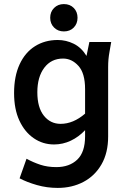

<svg xmlns="http://www.w3.org/2000/svg" viewBox="-20 -725 635 941"><path d="M49 -269Q49 -351 76 -409.5Q103 -468 151.5 -498.5Q200 -529 263 -529Q304 -529 341.5 -510.5Q379 -492 404 -451L418 -519H525L517 -473Q513 -451 511.5 -433.5Q510 -416 510 -395V-56Q510 24 477.5 80.5Q445 137 389 166.5Q333 196 263 196Q210 196 161 182Q112 168 76 149L110 53Q143 71 178 82.5Q213 94 256 94Q320 94 358.5 57.5Q397 21 397 -57V-87Q366 -54 327 -35.5Q288 -17 245 -17Q190 -17 145.5 -47.5Q101 -78 75 -134Q49 -190 49 -269ZM163 -273Q163 -198 195 -158Q227 -118 277 -118Q339 -118 397 -168V-288Q397 -366 364.5 -402Q332 -438 289 -438Q231 -438 197 -393Q163 -348 163 -273ZM226 -638Q226 -667 245 -686Q264 -705 293 -705Q323 -705 341.5 -686Q360 -667 360 -638Q360 -609 341.5 -590Q323 -571 293 -571Q264 -571 245 -590Q226 -609 226 -638Z"/></svg>

Font: Radio Canada Medium
Style: Regular
Weight: 500
Designer: Charles Daoud, Etienne Aubert Bonn, Alexandre Saumier Demers, Jacques Le Bailly
Foundry: Radio-Canada
Version: Version 2.104; ttfautohint (v1.8.4.7-5d5b);gftools[0.9.28.de